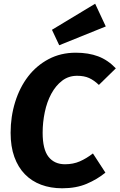

<svg xmlns="http://www.w3.org/2000/svg" viewBox="-20 -994 642 1031"><path d="M511 -538Q485 -563 458.5 -575Q432 -587 394 -587Q348 -587 313.5 -560.5Q279 -534 255.5 -490.5Q232 -447 220.5 -392Q209 -337 209 -281Q209 -192 240.5 -152Q272 -112 329 -112Q373 -112 408.5 -127.5Q444 -143 479 -170L546 -67Q502 -31 445.5 -7Q389 17 314 17Q252 17 201 -2Q150 -21 113.5 -58.5Q77 -96 57 -151.5Q37 -207 37 -281Q37 -368 61.5 -446.5Q86 -525 131 -583.5Q176 -642 241 -676.5Q306 -711 387 -711Q455 -711 507 -691.5Q559 -672 602 -627ZM259 -834 491 -974 548 -852 298 -751Z"/></svg>

Font: Qjlgwqiwhsfqbnnlvksmvfsycuq
Style: Regular
Weight: 700
Italic angle: -8°
Designer: Carrois Corporate & Edenspiekermann
Foundry: Carrois Corporate GbR & Edenspiekermann AG
Version: Version 2.001